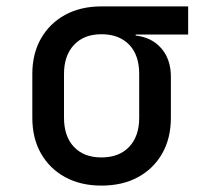

<svg xmlns="http://www.w3.org/2000/svg" viewBox="-20 -570 640 600"><path d="M297 10Q232 10 183.5 -16.5Q135 -43 108 -90.5Q81 -138 81 -202V-339Q81 -402 108 -449.5Q135 -497 183.5 -523.5Q232 -550 297 -550H568V-462H404V-459Q455 -453 484.5 -418.5Q514 -384 514 -330V-202Q514 -138 487 -90.5Q460 -43 411.5 -16.5Q363 10 297 10ZM297 -78Q352 -78 383.5 -111Q415 -144 415 -202V-339Q415 -398 383.5 -430.5Q352 -463 297 -463Q242 -463 211 -429.5Q180 -396 180 -339V-202Q180 -144 211 -111Q242 -78 297 -78Z"/></svg>

Font: JetBrainsMono NFM Medium
Style: Regular
Weight: 500
Monospace: yes
Designer: Philipp Nurullin, Konstantin Bulenkov
Foundry: JetBrains
Version: Version 2.304; ttfautohint (v1.8.4.7-5d5b);Nerd Fonts 3.3.0